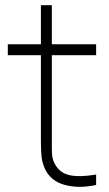

<svg xmlns="http://www.w3.org/2000/svg" viewBox="-20 -710 419 737"><path d="M349 0Q283 14.5 228.5 -0.2Q174 -15 152 -63Q142 -85.5 139.5 -108.2Q137 -131 137 -171V-179V-690H179V-179V-162.5Q178.5 -130 180.2 -113.5Q182 -97 190 -82Q207.5 -47 245.5 -38Q283.5 -29 349 -40ZM10 -498V-540H349V-498Z"/></svg>

Font: Hauora
Style: Regular
Weight: 400
Designer: Wayne Shih
Foundry: WCYS
Version: Version 1.001